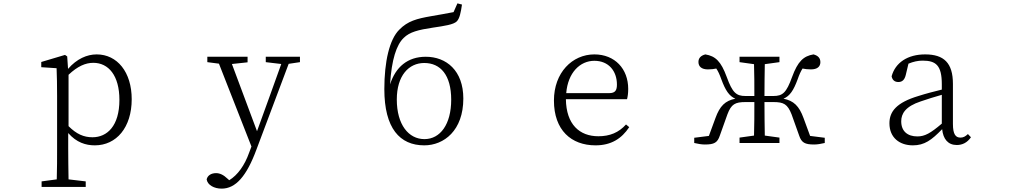

<svg xmlns="http://www.w3.org/2000/svg" viewBox="-20 -849 6022 1140"><path d="M534 -476C624 -476 689 -401 689 -256C689 -101 616 -34 529 -34C477 -34 434 -53 387 -100V-405C441 -456 488 -476 534 -476ZM543 14C671 14 762 -92 762 -260C762 -421 676 -526 554 -526C497 -526 436 -500 384 -440L379 -514L366 -523L225 -481V-450L316 -444C318 -395 319 -345 319 -278V32C319 88 319 157 317 216L227 228V261H489V228L387 216C386 156 385 87 385 31V-59C434 -3 489 14 543 14Z M1558 -480 1650 -469 1581 -277 1506 -70 1357 -469 1450 -479V-512H1211V-480L1280 -471L1473 21L1459 58C1433 132 1391 191 1341 221L1331 212C1307 189 1285 179 1263 179C1236 179 1213 191 1207 216C1212 250 1252 271 1296 271C1379 271 1444 198 1503 38L1694 -470L1761 -480V-512H1558Z M2499 14C2616 14 2731 -74 2731 -264C2731 -430 2630 -512 2508 -512C2400 -512 2329 -451 2296 -348C2305 -495 2334 -583 2377 -624C2412 -659 2464 -672 2551 -685C2619 -695 2673 -703 2692 -722C2709 -739 2716 -774 2723 -822L2696 -829L2673 -777C2634 -769 2585 -761 2540 -753C2454 -738 2401 -724 2351 -673C2292 -615 2262 -482 2262 -320C2262 -87 2354 14 2499 14ZM2500 -23C2406 -23 2336 -109 2336 -258C2336 -400 2407 -475 2499 -475C2595 -475 2659 -404 2659 -257C2659 -111 2594 -23 2500 -23Z M3509 -488C3594 -488 3643 -427 3643 -347C3643 -314 3634 -296 3597 -296H3342C3352 -418 3424 -488 3509 -488ZM3516 14C3609 14 3671 -26 3716 -94L3697 -110C3654 -62 3601 -40 3533 -40C3421 -40 3342 -110 3340 -260H3703C3707 -275 3710 -295 3710 -321C3710 -440 3631 -526 3509 -526C3378 -526 3269 -418 3269 -252C3269 -76 3372 14 3516 14Z M4877 0V-31L4790 -42L4751 -148C4725 -220 4692 -251 4632 -263C4670 -279 4692 -313 4716 -378C4726 -407 4735 -426 4745 -442C4760 -439 4775 -437 4795 -437C4832 -437 4851 -453 4851 -480C4851 -504 4837 -519 4810 -526C4751 -516 4717 -485 4683 -392C4649 -298 4627 -279 4572 -279H4519C4519 -338 4520 -414 4521 -468L4608 -480V-512H4371V-480L4457 -468C4459 -414 4459 -338 4459 -279H4406C4352 -279 4329 -298 4295 -392C4261 -485 4228 -516 4168 -526C4141 -519 4127 -504 4127 -481C4127 -453 4147 -437 4183 -437C4203 -437 4219 -439 4233 -442C4244 -426 4253 -406 4263 -378C4287 -313 4309 -279 4346 -263C4286 -251 4254 -220 4228 -148L4189 -42L4102 -31V0C4123 5 4146 9 4165 9C4221 9 4240 -2 4254 -44L4299 -170C4322 -231 4345 -243 4407 -243H4459C4459 -180 4459 -100 4457 -44L4371 -32V0H4608V-32L4521 -44C4520 -98 4519 -176 4519 -243H4572C4633 -243 4656 -231 4680 -170L4725 -44C4739 -2 4759 9 4814 9C4833 9 4856 5 4877 0Z M5661 12C5694 12 5723 -2 5745 -34L5727 -53C5712 -39 5700 -32 5683 -32C5655 -32 5638 -50 5638 -113V-351C5638 -476 5584 -526 5473 -526C5369 -526 5296 -477 5274 -396C5278 -375 5291 -362 5314 -362C5337 -362 5351 -375 5358 -404L5374 -471C5403 -483 5430 -489 5458 -489C5537 -489 5572 -461 5572 -349V-317C5527 -306 5480 -294 5433 -279C5303 -240 5261 -187 5261 -117C5261 -31 5322 14 5400 14C5469 14 5511 -17 5574 -82C5580 -23 5609 12 5661 12ZM5331 -129C5331 -174 5356 -217 5447 -247C5487 -261 5530 -274 5572 -286V-115C5505 -58 5471 -39 5427 -39C5369 -39 5331 -69 5331 -129Z"/></svg>

Font: Kiri Minchoo Light
Style: Regular
Weight: 300
Designer: Ryoko NISHIZUKA 西塚涼子 (kana & ideographs); Frank Grießhammer (Latin, Greek & Cyrillic);
akenotsuki.com/eyeben/fonts/ (U+
Foundry: Adobe
akenotsuki.com/eyeben/fonts/
Version: Version 4.002;hotconv 1.0.119;makeotfexe 2.5.65604